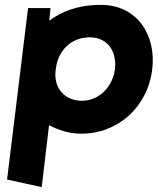

<svg xmlns="http://www.w3.org/2000/svg" viewBox="-20 -525 648 787"><path d="M604 -241C621 -380 543 -505 394 -505C300 -505 232 -478 182 -440C183 -453 185 -474 186 -482L187 -492H95L9 211L151 242L181 -12C218 8 264 23 314 23C462 23 585 -85 604 -241ZM208 -237C208 -240 213 -266 213 -266C230 -330 281 -372 348 -372C420 -372 460 -315 451 -241C442 -171 388 -112 316 -112C245 -112 199 -164 208 -237Z"/></svg>

Font: Bluebird
Style: SfBdObl
Weight: 700
Designer: Jasper
Foundry: Cannot Into Space Fonts
Version: Version 0.98